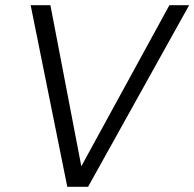

<svg xmlns="http://www.w3.org/2000/svg" viewBox="-20 -719 748 739"><path d="M98 -699H174L293 -79L632 -699H708L319 0H239Z"/></svg>

Font: SVN-Poppins Light
Style: Italic
Weight: 300
Italic angle: -10°
Designer: Ninad Kale (Devanagari), Jonny Pinhorn (Latin)
Foundry: Indian Type Foundry
Version: Version 3.002 2017; ttfautohint (v1.8.3)